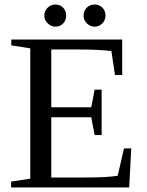

<svg xmlns="http://www.w3.org/2000/svg" viewBox="-20 -830 650 850"><path d="M29 -26 114 -39V-616L30 -629V-655H521V-498H489L473 -604Q421 -611 314 -611H207V-355H384L399 -433H430V-232H399L384 -311H207V-44H336Q459 -44 501 -52L529 -173H561L552 0H29ZM447 -761Q447 -741 433 -726.5Q419 -712 399 -712Q379 -712 364.5 -726.5Q350 -741 350 -761Q350 -782 364 -796Q378 -810 399 -810Q420 -810 433.5 -796Q447 -782 447 -761ZM225 -810Q246 -810 259.5 -796Q273 -782 273 -761Q273 -740 259.5 -726Q246 -712 225 -712Q206 -712 191 -727Q176 -742 176 -761Q176 -781 190.5 -795.5Q205 -810 225 -810Z"/></svg>

Font: Libra Serif Modern
Style: Regular
Weight: 400
Designer: Stefan Peev, Context Ltd
Foundry: Stefan Peev, Context Ltd
Version: Version 1.000